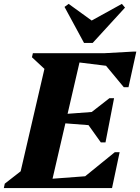

<svg xmlns="http://www.w3.org/2000/svg" viewBox="-47 -962 718 982"><path d="M-27.4 0 -22.6 -22.6 109.4 -125.4 47.8 -39 189.8 -651 229 -564.4 116.4 -669.2 121.2 -690H370.6L210.6 0ZM188.4 0 198.4 -46.2 496.8 -68.6 482 0ZM354.6 0 364.6 -41 540 -183.4H564.8L526 0ZM462.4 -317.6 250 -334 259 -377 480.6 -393.6ZM468.6 -233.8 395 -337 404 -375 512.4 -459.6H536.4L492.6 -233.8ZM613.2 -611 329 -646.2 339 -690H632ZM586.2 -516 478.4 -646 488.4 -690 632.8 -698H650.2L610.2 -516ZM382.8 -742.4 283 -926.6 304 -942.2 454.4 -833.4H379.2L576.4 -942.2L592.4 -923L427 -742.4Z"/></svg>

Font: Platypi Light
Style: Italic
Weight: 300
Italic angle: -13°
Designer: David Sargent
Foundry: Bolt Cutter Type
Version: Version 1.200